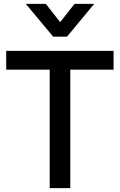

<svg xmlns="http://www.w3.org/2000/svg" viewBox="-20 -969 618 989"><path d="M236 0V-610H12V-707H565V-610H342V0ZM254 -780 113 -949H216L290 -855L364 -949H465L325 -780Z"/></svg>

Font: Onest Medium
Style: Regular
Weight: 500
Designer: Dmitri Voloshin, Andrey Kudryavtsev
Foundry: Dmitri Voloshin, Andrey Kudryavtsev
Version: Version 1.000;gftools[0.9.33]